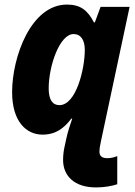

<svg xmlns="http://www.w3.org/2000/svg" viewBox="-20 -579 592 840"><path d="M400 241C434 241 471 235 493 227V104C478 110 464 113 449 113C428 113 415 105 415 84C415 74 417 60 421 42L547 -549H420L395 -481H391C364 -533 333 -559 273 -559C115 -559 33 -329 33 -176C33 -46 96 10 166 10C224 10 260 -18 292 -60H296C287 -34 276 -1 270 28L262 65C258 83 256 103 256 121C256 191 306 241 400 241ZM240 -119C209 -119 193 -144 193 -192C193 -291 241 -430 302 -430C334 -430 351 -403 351 -361C351 -277 313 -119 240 -119Z"/></svg>

Font: Noto Sans SemiCondensed ExtraBold
Style: Italic
Weight: 800
Width: 4
Italic angle: -12°
Designer: Monotype Design Team
Foundry: Monotype Imaging Inc.
Version: Version 2.013